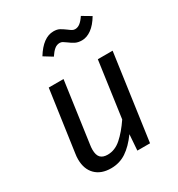

<svg xmlns="http://www.w3.org/2000/svg" viewBox="-185 -893 946 1023"><g transform="rotate(-30 288.0 -381.0)"><path d="M70 -118Q70 -135 73 -153L126 -527H217L165 -157Q162 -139 162 -124Q162 -90 176.5 -75Q191 -60 220 -60Q265 -60 303.5 -94Q342 -128 380 -184L428 -527H519L445 0H367L374 -97Q335 -43 293.5 -15.5Q252 12 200 12Q139 12 104.5 -22.5Q70 -57 70 -118ZM332 -686Q320 -695 312 -699.5Q304 -704 295 -704Q277 -704 262.5 -692Q248 -680 232 -656L180 -688Q233 -774 297 -774Q319 -774 333 -766.5Q347 -759 366 -745Q379 -735 387 -730.5Q395 -726 404 -726Q420 -726 434.5 -737Q449 -748 465 -772L519 -740Q494 -698 465 -677Q436 -656 406 -656Q383 -656 366.5 -664Q350 -672 332 -686Z"/></g></svg>

Font: Fira Sans
Style: Italic
Weight: 400
Italic angle: -8°
Designer: bBox Type GmbH & Carrois Corporate GbR & Edenspiekermann AG
Foundry: bBox Type GmbH & Carrois Corporate GbR & Edenspiekermann AG
Version: Version 4.301